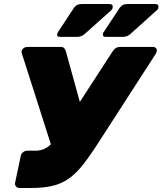

<svg xmlns="http://www.w3.org/2000/svg" viewBox="-20 -933 807 953"><path d="M76 0Q66 0 59.5 -7.5Q53 -15 55 -26L83 -159Q85 -170 94.5 -177.5Q104 -185 115 -185H155Q179 -185 197.5 -193Q216 -201 233.5 -217.5Q251 -234 268 -260L539 -678Q546 -689 555 -694.5Q564 -700 576 -700H740Q749 -700 754.5 -693.5Q760 -687 758 -679Q757 -674 754.5 -668.5Q752 -663 748 -658L455 -204Q417 -146 384.5 -106.5Q352 -67 317 -43.5Q282 -20 238.5 -10Q195 0 136 0ZM243 -184 88 -669Q87 -671 87 -673Q87 -675 87 -677Q88 -687 96.5 -693.5Q105 -700 117 -700H281Q293 -700 298.5 -694Q304 -688 307 -678L386 -392ZM504 -750Q488 -750 491 -765Q491 -769 494 -773Q497 -777 499 -780L574 -894Q581 -904 590 -908.5Q599 -913 615 -913H750Q770 -913 766 -894Q765 -887 757 -881L627 -764Q611 -750 590 -750ZM277 -750Q261 -750 264 -765Q265 -769 267.5 -773Q270 -777 272 -780L347 -894Q354 -904 363 -908.5Q372 -913 388 -913H523Q543 -913 539 -894Q538 -887 531 -881L400 -764Q384 -750 364 -750Z"/></svg>

Font: Rubik ExtraBold
Style: Italic
Weight: 800
Italic angle: -12°
Designer: Hubert and Fischer
Foundry: Hubert and Fischer
Version: Version 2.300;gftools[0.9.30]